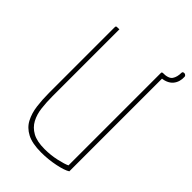

<svg xmlns="http://www.w3.org/2000/svg" viewBox="-234 -861 957 957"><g transform="rotate(45 244.5 -382.5)"><path d="M250 10Q187 10 150.5 -9Q114 -28 96.5 -61.5Q79 -95 73.5 -137.5Q68 -180 68 -227V-690Q68 -695 69 -697Q70 -699 75 -699.5Q80 -700 92 -700V-227Q92 -186 96.5 -147.5Q101 -109 117 -79Q133 -49 164.5 -31.5Q196 -14 250 -14Q293 -14 333.5 -23Q374 -32 392 -41V-691Q392 -696 393.5 -697.5Q395 -699 400.5 -699.5Q406 -700 416 -700V-23Q396 -10 348 0Q300 10 250 10ZM396 -675 397 -699Q439 -699 451.5 -717.5Q464 -736 464 -766Q464 -771 468 -773Q472 -775 476.5 -774.5Q481 -774 485 -770.5Q489 -767 489 -762Q490 -746 485.5 -730.5Q481 -715 470.5 -702.5Q460 -690 441.5 -682.5Q423 -675 396 -675Z"/></g></svg>

Font: Yanone Kaffeesatz ExtraLight
Style: Regular
Weight: 200
Designer: Yanone (Cyrillic: Daniel Pouzeot, Huerta Tipografica, and Cyreal)
Foundry: Yanone
Version: Version 2.003